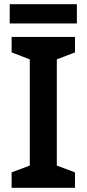

<svg xmlns="http://www.w3.org/2000/svg" viewBox="-20 -889 410 909"><path d="M335 0H35V-73L121 -105V-608L35 -641V-714H335V-641L249 -608V-105L335 -73ZM344 -869V-778H26V-869Z"/></svg>

Font: Noto Sans Devanagari SemiBold
Style: Regular
Weight: 600
Version: Version 2.003